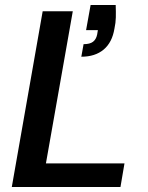

<svg xmlns="http://www.w3.org/2000/svg" viewBox="-20 -745 590 765"><path d="M27 0 150 -700H270L163 -94H476L460 0ZM304 -519 313 -569Q338 -569 350.5 -578.5Q363 -588 367 -607L370 -625H323L341 -725H441Q442 -697 441.5 -675.5Q441 -654 436 -631Q427 -576 393 -547.5Q359 -519 304 -519Z"/></svg>

Font: DM Sans SemiBold
Style: Italic
Weight: 600
Italic angle: -10°
Designer: Colophon Foundry, Jonny Pinhorn
Foundry: Colophon Foundry
Version: Version 4.004;gftools[0.9.30]